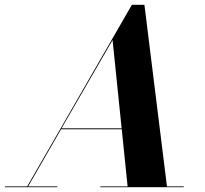

<svg xmlns="http://www.w3.org/2000/svg" viewBox="-68 -785 860 805"><path d="M-47.5 -3.5H46L485 -765H537.5L632 -3.5H702.5V0H352.5V-3.5H467L442.5 -243H188L50 -3.5H172.5V0H-47.5ZM404 -617 190 -247H442Z"/></svg>

Font: Bodoni* 48pt
Style: Bold Italic
Weight: 700
Italic angle: -13°
Version: Version 2.3